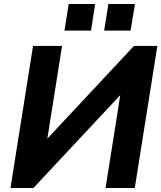

<svg xmlns="http://www.w3.org/2000/svg" viewBox="-20 -933 801 953"><path d="M32 0ZM32 0 144 -705H288L215 -245L645 -705H761L649 0H504L577 -461L146 0ZM497 -781 518 -913H650L628 -781ZM300 -781 321 -913H452L432 -781Z"/></svg>

Font: Winston
Style: Bold Italic
Weight: 700
Italic angle: -9°
Designer: Original fonts by Vernon Adams / Changes by Cristiano Sobral
Foundry: Original fonts by Vernon Adams / Changes by Cristiano Sobral
Version: Version 2.503;July 17, 2020;FontCreator 13.0.0.2655 64-bit